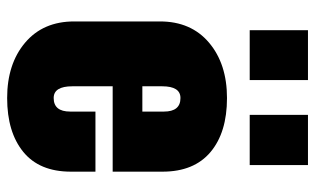

<svg xmlns="http://www.w3.org/2000/svg" viewBox="-188 -662 861 524"><g transform="rotate(90 242.0 -399.5)"><path d="M293 -651V-810H430V-651ZM62 -651V-810H198V-651ZM38 -172V-406Q38 -491 96 -540Q154 -589 247 -589Q341 -589 394.5 -544Q448 -499 448 -413V-277H215V-167Q215 -116 247 -116Q284 -116 284 -161V-230H448V-163Q448 -77 394 -33Q340 11 247 11Q154 11 96 -38Q38 -87 38 -172ZM215 -358H284V-417Q284 -462 247 -462Q215 -462 215 -412Z"/></g></svg>

Font: Oswald Heavy
Style: Regular
Weight: 400
Designer: Vernon Adams
Foundry: Vernon Adams
Version: Version 4.101